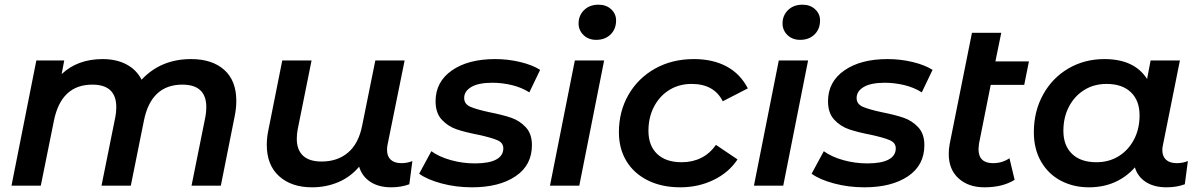

<svg xmlns="http://www.w3.org/2000/svg" viewBox="-20 -792 5130 819"><path d="M988 -362Q988 -330 981 -296L922 0H797L856 -293Q860 -313 860 -335Q860 -431 758 -431Q625 -431 594 -278L538 0H413L472 -293Q476 -313 476 -335Q476 -431 374 -431Q241 -431 210 -277L154 0H29L135 -534H254L243 -476Q311 -540 418 -540Q476 -540 519 -517.5Q562 -495 584 -452Q666 -540 795 -540Q885 -540 936.5 -494Q988 -448 988 -362Z M1739 -105 1726 -6Q1691 7 1649 7Q1595 7 1559.5 -16.5Q1524 -40 1512 -81Q1475 -37 1423 -15Q1371 7 1311 7Q1223 7 1170.5 -40.5Q1118 -88 1118 -174Q1118 -206 1125 -238L1184 -534H1309L1250 -241Q1246 -221 1246 -200Q1246 -153 1272.5 -128Q1299 -103 1352 -103Q1420 -103 1465 -141.5Q1510 -180 1525 -257L1581 -534H1706L1633 -174Q1631 -166 1631 -152Q1631 -125 1647 -110.5Q1663 -96 1692 -96Q1717 -96 1739 -105Z M1768 -51 1820 -147Q1853 -123 1903 -109Q1953 -95 2006 -95Q2066 -95 2096.5 -111.5Q2127 -128 2127 -159Q2127 -183 2101.5 -194Q2076 -205 2021 -217Q1964 -228 1927.5 -240.5Q1891 -253 1864.5 -281.5Q1838 -310 1838 -360Q1838 -443 1907.5 -491.5Q1977 -540 2092 -540Q2147 -540 2199 -527.5Q2251 -515 2284 -494L2238 -398Q2205 -419 2163.5 -429Q2122 -439 2080 -439Q2021 -439 1990.5 -421Q1960 -403 1960 -374Q1960 -348 1986.5 -336.5Q2013 -325 2069 -313Q2125 -302 2161 -289.5Q2197 -277 2223 -249Q2249 -221 2249 -173Q2249 -87 2179 -40Q2109 7 1993 7Q1925 7 1863.5 -9.5Q1802 -26 1768 -51Z M2432 -534H2557L2451 0H2326ZM2448 -692Q2448 -726 2471.5 -749Q2495 -772 2533 -772Q2566 -772 2587 -752.5Q2608 -733 2608 -705Q2608 -668 2584.5 -645Q2561 -622 2523 -622Q2490 -622 2469 -642.5Q2448 -663 2448 -692Z M2620 -228Q2620 -317 2661 -388Q2702 -459 2774.5 -499.5Q2847 -540 2940 -540Q3021 -540 3079.5 -508.5Q3138 -477 3170 -415L3063 -360Q3026 -434 2930 -434Q2877 -434 2835.5 -408.5Q2794 -383 2770 -337.5Q2746 -292 2746 -234Q2746 -171 2783 -135.5Q2820 -100 2888 -100Q2934 -100 2971 -118.5Q3008 -137 3034 -174L3126 -112Q3089 -56 3024 -24.5Q2959 7 2882 7Q2803 7 2743.5 -22.5Q2684 -52 2652 -105Q2620 -158 2620 -228Z M3302 -534H3427L3321 0H3196ZM3318 -692Q3318 -726 3341.5 -749Q3365 -772 3403 -772Q3436 -772 3457 -752.5Q3478 -733 3478 -705Q3478 -668 3454.5 -645Q3431 -622 3393 -622Q3360 -622 3339 -642.5Q3318 -663 3318 -692Z M3442 -51 3494 -147Q3527 -123 3577 -109Q3627 -95 3680 -95Q3740 -95 3770.5 -111.5Q3801 -128 3801 -159Q3801 -183 3775.5 -194Q3750 -205 3695 -217Q3638 -228 3601.5 -240.5Q3565 -253 3538.5 -281.5Q3512 -310 3512 -360Q3512 -443 3581.5 -491.5Q3651 -540 3766 -540Q3821 -540 3873 -527.5Q3925 -515 3958 -494L3912 -398Q3879 -419 3837.5 -429Q3796 -439 3754 -439Q3695 -439 3664.5 -421Q3634 -403 3634 -374Q3634 -348 3660.5 -336.5Q3687 -325 3743 -313Q3799 -302 3835 -289.5Q3871 -277 3897 -249Q3923 -221 3923 -173Q3923 -87 3853 -40Q3783 7 3667 7Q3599 7 3537.5 -9.5Q3476 -26 3442 -51Z M4156 -179Q4154 -163 4154 -156Q4154 -96 4216 -96Q4255 -96 4286 -117L4308 -25Q4257 7 4179 7Q4111 7 4069 -31Q4027 -69 4027 -135Q4027 -158 4031 -178L4126 -652H4251L4226 -530H4369L4349 -430H4206Z M5047 -105 5034 -6Q4999 7 4956 7Q4903 7 4868 -15.5Q4833 -38 4821 -78Q4785 -37 4735.5 -15Q4686 7 4625 7Q4559 7 4505.5 -21Q4452 -49 4421 -102.5Q4390 -156 4390 -228Q4390 -317 4429.5 -388.5Q4469 -460 4537.5 -500Q4606 -540 4691 -540Q4819 -540 4873 -455L4888 -534H5013L4941 -175Q4938 -163 4938 -152Q4938 -125 4954 -110.5Q4970 -96 5000 -96Q5025 -96 5047 -105ZM4841 -300Q4841 -363 4804 -398.5Q4767 -434 4700 -434Q4647 -434 4605.5 -408.5Q4564 -383 4540 -337.5Q4516 -292 4516 -234Q4516 -171 4553 -135.5Q4590 -100 4657 -100Q4710 -100 4751.5 -125.5Q4793 -151 4817 -196.5Q4841 -242 4841 -300Z"/></svg>

Font: Montserrat Alternates SemiBold
Style: Italic
Weight: 600
Italic angle: -11.3°
Designer: Julieta Ulanovsky
Foundry: Julieta Ulanovsky
Version: Version 7.200